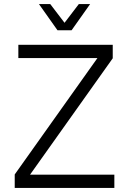

<svg xmlns="http://www.w3.org/2000/svg" viewBox="-20 -932 640 952"><path d="M53 0V-67L463 -644H71V-710H539V-643L129 -66H547V0ZM173 -912H229L300 -819L371 -912H427L335 -782H265Z"/></svg>

Font: Geist Mono Light
Style: Regular
Weight: 300
Monospace: yes
Designer: Basement.studio, Andrés Briganti, Mateo Zaragoza
Foundry: Basement.studio, Vercel, Andrés Briganti, Guido Ferreyra, Mateo Zaragoza
Version: Version 1.500; ttfautohint (v1.8.4.7-5d5b)